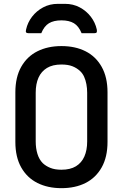

<svg xmlns="http://www.w3.org/2000/svg" viewBox="-20 -960 640 1000"><path d="M300 -720Q372 -720 425.5 -693Q479 -666 509.5 -612Q540 -558 540 -479V-221Q540 -142 509.5 -88Q479 -34 425.5 -7Q372 20 300 20Q229 20 175 -7Q121 -34 90.5 -88Q60 -142 60 -221V-479Q60 -558 90.5 -612Q121 -666 175 -693Q229 -720 300 -720ZM166 -223Q166 -188 175 -158.5Q184 -129 203 -110Q219 -95 242.5 -85.5Q266 -76 300 -76Q346 -76 375.5 -94Q405 -112 419.5 -145Q434 -178 434 -223V-477Q434 -500 430 -521.5Q426 -543 418 -560.5Q410 -578 397 -590Q380 -606 357 -615Q334 -624 300 -624Q254 -624 224.5 -606Q195 -588 180.5 -555.5Q166 -523 166 -477ZM195 -787Q178 -787 161.5 -787Q145 -787 129 -787Q119 -787 116 -791.5Q113 -796 116 -807Q124 -843 147 -873Q170 -903 204.5 -921.5Q239 -940 282 -940H318Q361 -940 395.5 -921.5Q430 -903 453 -873Q476 -843 484 -807Q486 -796 483.5 -791.5Q481 -787 471 -787Q455 -787 438.5 -787Q422 -787 405 -787Q390 -824 365 -839Q340 -854 300 -854Q260 -854 235 -839Q210 -824 195 -787Z"/></svg>

Font: Recursive Monospace Medium
Style: Regular
Weight: 500
Version: Version 1.047